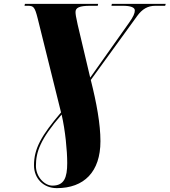

<svg xmlns="http://www.w3.org/2000/svg" viewBox="-20 -734 878 994"><path d="M274 240C415 240 500 156 500 -3C500 -92 480 -201 450 -320L690 -651C716 -687 745 -704 784 -704H835L838 -714H559L557 -704H617C655 -704 678 -696 678 -680C678 -666 671 -648 648 -616L447 -332L382 -607C373 -647 371 -661 371 -672C371 -694 391 -704 446 -704H486L488 -714H109L107 -704H124C153 -704 160 -699 175 -639L296 -152C195 -33 156 34 156 122C156 189 204 240 274 240ZM251 227C212 227 166 183 166 125C166 54 187 -12 299 -141C318 -58 328 45 328 110C328 186 312 227 251 227Z"/></svg>

Font: Noto Serif Display Black
Style: Italic
Weight: 900
Italic angle: -12°
Designer: Monotype Design Team
Foundry: Monotype Imaging Inc.
Version: Version 2.009